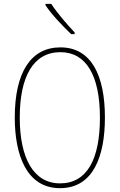

<svg xmlns="http://www.w3.org/2000/svg" viewBox="-20 -971 624 1001"><path d="M247 -951H217V-944C250 -894 309 -833 351 -793H369V-802C328 -846 281 -899 247 -951ZM527 -358C527 -576 457 -724 295 -724C141 -724 57 -594 57 -358C57 -164 118 10 293 10C467 10 527 -158 527 -358ZM83 -358C83 -569 152 -699 295 -699C430 -699 501 -576 501 -358C501 -141 434 -15 293 -15C155 -15 83 -146 83 -358Z"/></svg>

Font: Noto Sans Khmer UI Condensed Thin
Style: Regular
Weight: 100
Width: 3
Designer: Danh Hong and the Monotype Design Team
Foundry: Monotype Imaging Inc.
Version: Version 2.002